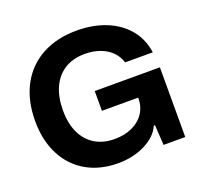

<svg xmlns="http://www.w3.org/2000/svg" viewBox="-129 -881 1074 1033"><g transform="rotate(-20 408.0 -364.0)"><path d="M35 -355.4Q35 -474.3 81.4 -560.6Q127.7 -646.9 212.6 -692.5Q297.4 -738.1 410 -738.1Q504.7 -738.1 579.2 -707.6Q653.7 -677.1 699.9 -620.7Q746 -564.3 756.4 -487.9H597.9Q587.4 -523.4 561.1 -549.9Q534.9 -576.4 495.8 -590.7Q456.7 -605 409.3 -605Q340 -605 292.3 -574.4Q244.6 -543.9 219.9 -488.9Q195.3 -434 195.3 -359.7Q195.3 -283.3 221 -229.4Q246.7 -175.6 293.9 -147.5Q341 -119.4 405 -119.4Q462.6 -119.4 506.6 -139.9Q550.7 -160.4 575.1 -197.5Q599.4 -234.6 599.4 -284.4V-314.7L631.3 -285.7H391.6V-398.9H764.7V0H640.6L633.4 -115.4H626.7Q602.1 -59.1 533.5 -24.9Q464.9 9.4 378.6 9.4Q275.7 9.4 198.1 -34.9Q120.6 -79.3 77.8 -162Q35 -244.7 35 -355.4Z"/></g></svg>

Font: Mona Sans VF XLt
Style: Regular
Weight: 200
Designer: Deni Anggara
Foundry: GitHub
Version: Version 2.000;Glyphs 3.2.3 (3260)